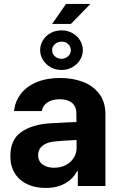

<svg xmlns="http://www.w3.org/2000/svg" viewBox="-20 -925 597 955"><path d="M298.9 -225.3 252.1 -221.4Q213.5 -218 191.6 -200.2Q169.6 -182.4 169.6 -152.6Q169.6 -133 179.7 -119.1Q189.7 -105.2 207.9 -98Q226.1 -90.7 248.9 -90.7Q281.5 -90.7 307 -103.8Q332.5 -116.9 346.7 -139.5Q361 -162.1 361 -189.6L359.9 -360.7Q359.9 -383.3 350.3 -399.2Q340.7 -415.1 321.6 -423.2Q302.5 -431.3 275.7 -431.3Q239.5 -431.3 216.4 -415.9Q193.4 -400.5 187.5 -372.7H49.9Q54.6 -419.5 82.7 -456.9Q110.8 -494.3 160.9 -515.7Q210.9 -537.1 279.1 -537.1Q341 -537.1 391.6 -518.2Q442.1 -499.3 473.2 -458.9Q504.3 -418.5 504.3 -357.3V0H367.1V-73.4H363.2Q350.1 -48.4 328.7 -30Q307.3 -11.5 277.1 -0.8Q246.8 9.9 207.7 9.9Q156.4 9.9 116.8 -8.2Q77.1 -26.4 54.3 -62.1Q31.5 -97.8 31.5 -148.2Q31.5 -231.2 86.2 -268.7Q140.9 -306.3 228.5 -311.6Q243.2 -313.1 318.9 -316.4L366.9 -318.3L367.8 -229Q348 -228.4 298.9 -225.3ZM308.3 -905.3H429.8L332.7 -806.1H239.4ZM179.7 -675.5Q179.7 -702.4 193.9 -725.2Q208.1 -748 232.4 -761Q256.8 -774 285.8 -774Q314.8 -774 339.1 -761Q363.4 -748 377.7 -725.2Q391.9 -702.4 391.9 -675.5Q391.9 -649 377.7 -626.4Q363.4 -603.8 339.1 -590.4Q314.8 -576.9 285.8 -576.9Q256.8 -576.9 232.4 -590.4Q208.1 -603.8 193.9 -626.4Q179.7 -649 179.7 -675.5ZM332.3 -675.5Q332.3 -693.2 318.9 -705.8Q305.6 -718.4 285.8 -717.8Q266.9 -717.8 253.1 -705.5Q239.3 -693.2 239.3 -675.5Q239.3 -657.6 252.8 -645Q266.4 -632.5 285.8 -632.5Q305.6 -633 318.9 -645.3Q332.3 -657.6 332.3 -675.5Z"/></svg>

Font: Pretendard JP Variable
Style: Regular
Weight: 400
Designer: Base glyphs from Inter by Rasmus Andersson; Hangul glyphs from Noto Sans CJK(Source Han Sans) by Jang Soo-young and Kang
Foundry: Kil Hyung-jin
Version: Version 1.307;Glyphs 3.2 (3192)